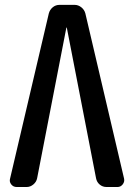

<svg xmlns="http://www.w3.org/2000/svg" viewBox="-20 -750 540 770"><path d="M46.9 0Q33.2 0 24.9 -10.7Q16.6 -21.5 20.5 -34.2L175.8 -696.3Q179.7 -710.9 191.4 -720.7Q203.1 -730.5 218.8 -730.5H279.3Q293.9 -730.5 306.2 -720.7Q318.4 -710.9 322.3 -696.3L477.5 -34.2Q480.5 -21.5 472.2 -10.7Q463.9 0 451.2 0H407.2Q391.6 0 379.9 -9.8Q368.2 -19.5 365.2 -35.2L248 -638.7Q248 -639.6 247.1 -639.6Q246.1 -639.6 246.1 -638.7L128.9 -35.2Q126 -20.5 113.8 -10.3Q101.6 0 86.9 0Z"/></svg>

Font: Rounded-L Mgen+ 1m medium
Style: Regular
Weight: 500
Designer: [Source Han Sans]
Ryoko NISHIZUKA  (kana & ideographs); Paul D. Hunt (Latin, Greek & Cyrillic); Wenlong ZHANG  (bopomofo
Version: Version 1.059.20150602